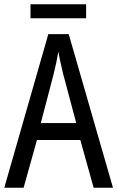

<svg xmlns="http://www.w3.org/2000/svg" viewBox="-20 -874 547 894"><path d="M381 -854H122V-789H381ZM416 0H506L300 -715H205L0 0H90L152 -222H354ZM274 -530 335 -301H170L230 -530C238 -562 246 -600 252 -634C256 -605 267 -560 274 -530Z"/></svg>

Font: Noto Sans Georgian Condensed
Style: Regular
Weight: 400
Width: 3
Designer: Monotype Design Team, Akaki Razmadze
Foundry: Google LLC
Version: Version 2.005